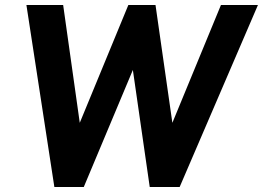

<svg xmlns="http://www.w3.org/2000/svg" viewBox="-20 -743 1045 763"><path d="M1005 -723H858L665 -255L598 -723H490L297 -255L231 -723H85L196 0H313L508 -465L575 0H694Z"/></svg>

Font: United Sans
Style: Bold Italic
Weight: 700
Italic angle: -8°
Designer: Pablo Impallari, Rodrigo Fuenzalida (Modified by Dan O. Williams)
Version: Version 1.000;PS 001.000;hotconv 1.0.88;makeotf.lib2.5.64775